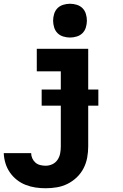

<svg xmlns="http://www.w3.org/2000/svg" viewBox="-34 -780 654 1023"><path d="M209 223Q182 223 155 219Q128 215 102.5 205Q77 195 55.5 178Q34 161 18.5 138.5Q3 116 -5 89.5Q-13 63 -14 36H132Q132 50 138 63.5Q144 77 155 86.5Q166 96 180.5 99.5Q195 103 209 103Q228 103 245 95Q262 87 272.5 71.5Q283 56 286.5 37.5Q290 19 290 0V-400H162V-520H436V0Q436 30 430.5 60Q425 90 411 117Q397 144 375 165Q353 186 326 199.5Q299 213 269 218Q239 223 209 223ZM339 -580Q321 -580 303 -585.5Q285 -591 272.5 -603.5Q260 -616 254.5 -634Q249 -652 249 -670Q249 -688 254.5 -706Q260 -724 272.5 -736.5Q285 -749 303 -754.5Q321 -760 339 -760Q357 -760 375 -754.5Q393 -749 405.5 -736.5Q418 -724 423.5 -706Q429 -688 429 -670Q429 -652 423.5 -634Q418 -616 405.5 -603.5Q393 -591 375 -585.5Q357 -580 339 -580ZM490 -217H188V-303H490Z"/></svg>

Font: Iosevka Custom Heavy Extended
Style: Regular
Weight: 900
Width: 7
Monospace: yes
Designer: Belleve Invis
Foundry: Belleve Invis
Version: Version 11.2.4; ttfautohint (v1.8.4)